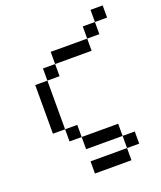

<svg xmlns="http://www.w3.org/2000/svg" viewBox="-139 -714 778 927"><g transform="rotate(-20 250.0 -250.0)"><path d="M437.5 62.5V0H375V62.5H187.5V125H375V62.5ZM500 -562.5V-625H437.5V-562.5H375V-500H187.5V-437.5H125V-375H62.5Q62.5 -375 62.5 -125H125V-62.5H187.5V0H375V-62.5H187.5V-125H125Q125 -125 125 -375H187.5V-437.5H375V-500H437.5V-562.5Z"/></g></svg>

Font: BFUnifontExMono
Style: Regular
Weight: 500
Version: Version 15.0.06